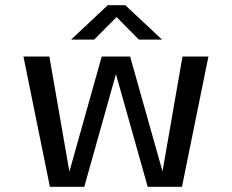

<svg xmlns="http://www.w3.org/2000/svg" viewBox="-20 -717 890 737"><path d="M547 0 406 -500H479.5L620.5 0ZM171.5 0 70 -500H169.5L256.5 0ZM230 0 370.5 -500H444L303.5 0ZM593.5 0 680.5 -500H780L678.5 0ZM253 -565 393.5 -697H461L602 -565H513L427.5 -651.5L341.5 -565Z"/></svg>

Font: Trispace Thin
Style: Regular
Weight: 400
Version: Version 1.210